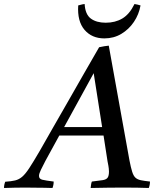

<svg xmlns="http://www.w3.org/2000/svg" viewBox="-104 -934 780 955"><path d="M431 -131 411 -260H191L122 -134Q109 -109 99.5 -89.5Q90 -70 90 -59Q90 -44 106.5 -40Q123 -36 163 -31Q163 -14 157 1Q143 0 117 0Q91 0 65 -0.5Q39 -1 24 -1Q-4 -1 -29 -0.5Q-54 0 -84 1Q-84 -15 -78 -30Q-48 -32 -29 -36.5Q-10 -41 6 -54.5Q22 -68 42 -98.5Q62 -129 94 -184Q122 -233 159 -298Q196 -363 237 -434Q278 -505 317 -574Q356 -643 389 -699Q403 -702 414.5 -704Q426 -706 437 -707L540 -136Q547 -100 553.5 -79.5Q560 -59 570 -50Q580 -41 597 -37.5Q614 -34 642 -31Q642 -14 636 1Q612 0 578 -0.5Q544 -1 511 -1Q482 -1 435 -0.5Q388 0 347 1Q348 -7 349 -15.5Q350 -24 353 -31Q389 -35 407 -38Q425 -41 431.5 -50.5Q438 -60 438 -81Q438 -86 437 -96.5Q436 -107 431 -131ZM215 -302H404L362 -570ZM317 -914Q320 -862 348 -841.5Q376 -821 422 -821Q469 -821 504.5 -842Q540 -863 565 -914Q573 -913 580.5 -911Q588 -909 595 -907Q587 -862 562 -825Q537 -788 499.5 -765.5Q462 -743 415 -743Q353 -743 316.5 -785.5Q280 -828 285 -907Q294 -909 300.5 -911Q307 -913 317 -914Z"/></svg>

Font: Tiro Gurmukhi
Style: Italic
Weight: 400
Italic angle: -11°
Designer: Gurmukhi: John Hudson & Fiona Ross, assisted by Paul Hanslow. Latin: John Hudson with Paul Hanslow, assisted by Kaja Soj
Foundry: Tiro Typeworks Ltd.
Version: Version 1.52